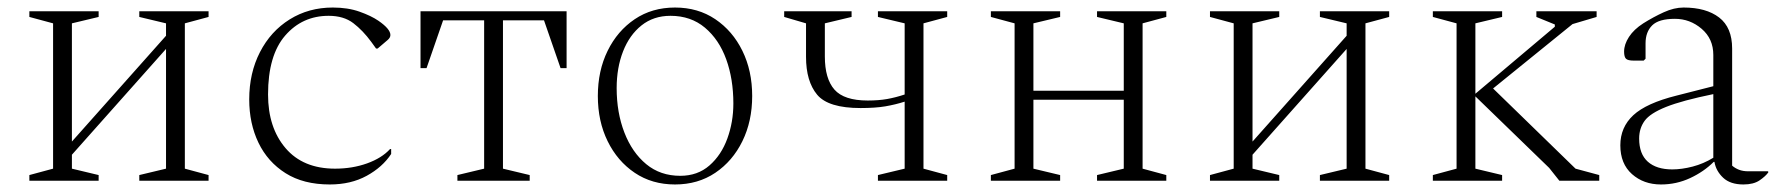

<svg xmlns="http://www.w3.org/2000/svg" viewBox="-20 -480 4728 510"><path d="M121 -418 58 -435V-450H242V-435L171 -418V-104L421 -385V-418L350 -435V-450H534V-435L471 -418V-32L534 -15V0H350V-15L421 -32V-350L171 -69V-32L242 -15V0H58V-15L121 -32Z M856 10Q786 10 738.5 -20Q691 -50 666.5 -101Q642 -152 642 -216Q642 -286 670.5 -341.5Q699 -397 749.5 -428.5Q800 -460 864 -460Q904 -460 935 -449Q966 -438 985 -425Q1017 -403 1017 -387Q1017 -380 1010 -374L983 -351H979L966 -369Q944 -399 918.5 -418.5Q893 -438 853 -438Q783 -438 737.5 -385.5Q692 -333 692 -229Q692 -141 738.5 -86.5Q785 -32 870 -32Q916 -32 955 -46Q994 -60 1016 -84H1019V-71Q996 -36 954 -13Q912 10 856 10Z M1097 -299V-450H1485V-299H1469L1425 -426H1316V-32L1387 -15V0H1195V-15L1266 -32V-426H1157L1113 -299Z M1773 10Q1712 10 1666 -21Q1620 -52 1594 -105Q1568 -158 1568 -225Q1568 -292 1594 -345Q1620 -398 1666 -429Q1712 -460 1773 -460Q1834 -460 1880 -429Q1926 -398 1952 -345Q1978 -292 1978 -225Q1978 -158 1952 -105Q1926 -52 1880 -21Q1834 10 1773 10ZM1787 -13Q1833 -13 1864.5 -40.5Q1896 -68 1912 -112Q1928 -156 1928 -205Q1928 -270 1909 -322.5Q1890 -375 1852.5 -406.5Q1815 -438 1761 -438Q1716 -438 1684 -412.5Q1652 -387 1635 -343.5Q1618 -300 1618 -246Q1618 -181 1638.5 -128Q1659 -75 1696.5 -44Q1734 -13 1787 -13Z M2121 -329V-418L2063 -435V-450H2242V-435L2171 -418V-330Q2171 -271 2196.5 -242Q2222 -213 2285 -213Q2314 -213 2336.5 -217Q2359 -221 2383 -229V-418L2312 -435V-450H2496V-435L2433 -418V-32L2496 -15V0H2312V-15L2383 -32V-210Q2358 -202 2331.5 -197.5Q2305 -193 2266 -193Q2180 -193 2150.5 -228.5Q2121 -264 2121 -329Z M2675 -418 2612 -435V-450H2796V-435L2725 -418V-239H2965V-418L2894 -435V-450H3078V-435L3015 -418V-32L3078 -15V0H2894V-15L2965 -32V-215H2725V-32L2796 -15V0H2612V-15L2675 -32Z M3257 -418 3194 -435V-450H3378V-435L3307 -418V-104L3557 -385V-418L3486 -435V-450H3670V-435L3607 -418V-32L3670 -15V0H3486V-15L3557 -32V-350L3307 -69V-32L3378 -15V0H3194V-15L3257 -32Z M4122 0 4095 -34 3899 -224V-32L3970 -15V0H3786V-15L3849 -32V-418L3786 -435V-450H3970V-435L3899 -418V-231L4110 -409V-415L4061 -435V-450H4221V-435L4157 -416L3946 -245L4165 -32L4228 -15V0Z M4392 10Q4346 10 4315 -17.5Q4284 -45 4284 -94Q4284 -142 4318.5 -174Q4353 -206 4433 -226L4531 -251V-334Q4531 -377 4500 -403.5Q4469 -430 4429 -430Q4386 -430 4368.5 -412.5Q4351 -395 4351 -365V-324L4346 -319H4320Q4304 -319 4299 -324Q4294 -329 4294 -343Q4294 -362 4307 -382Q4320 -402 4345 -418Q4372 -435 4399.5 -447.5Q4427 -460 4452 -460Q4512 -460 4546.5 -433.5Q4581 -407 4581 -351V-40Q4589 -33 4599.5 -29Q4610 -25 4624 -25H4676L4677 -24V-22Q4670 -12 4654 -1Q4638 10 4611 10Q4576 10 4557 -8Q4538 -26 4534 -50H4532Q4506 -24 4469.5 -7Q4433 10 4392 10ZM4334 -112Q4334 -71 4357 -50.5Q4380 -30 4422 -30Q4447 -30 4476 -37.5Q4505 -45 4531 -61V-230Q4448 -213 4405.5 -196Q4363 -179 4348.5 -159Q4334 -139 4334 -112Z"/></svg>

Font: Spectral ExtraLight
Style: Regular
Weight: 275
Designer: Jean-Baptiste Levee
Foundry: Production Type
Version: Version 2.001